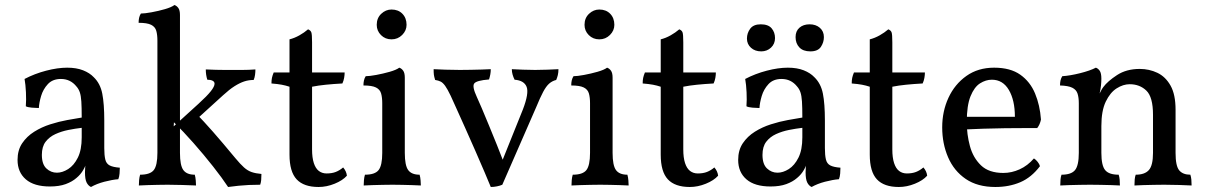

<svg xmlns="http://www.w3.org/2000/svg" viewBox="-20 -737 4810 766"><path d="M343 9Q332 4 325.5 -9Q319 -22 319 -50Q319 -59 320 -71.5Q321 -84 324 -94H326Q323 -78 312.5 -59.5Q302 -41 285 -27Q268 -12 242 -2.5Q216 7 179 7Q116 7 83 -21.5Q50 -50 50 -99Q50 -138 68.5 -165.5Q87 -193 116.5 -211.5Q146 -230 180.5 -241Q215 -252 248 -258Q281 -264 306 -268Q306 -309 304.5 -332Q303 -355 298.5 -368.5Q294 -382 285 -392Q273 -407 257.5 -414.5Q242 -422 223 -422Q190 -422 171 -401.5Q152 -381 144 -354Q136 -327 135 -306Q124 -306 107 -307.5Q90 -309 83 -313Q85 -338 83.5 -369Q82 -400 78 -422Q118 -443 164 -455Q210 -467 248 -467Q285 -467 311.5 -456.5Q338 -446 354 -429Q380 -404 388 -363.5Q396 -323 396 -256V-146Q396 -118 400 -101Q404 -84 417.5 -77Q431 -70 458 -68Q458 -58 457 -45Q456 -32 452 -22Q427 -20 396.5 -12Q366 -4 343 9ZM207 -48Q229 -48 252 -62.5Q275 -77 290.5 -108Q306 -139 306 -189V-227Q280 -224 252.5 -218.5Q225 -213 201 -202Q177 -191 162 -171.5Q147 -152 147 -119Q147 -82 165 -65Q183 -48 207 -48Z M534 3Q534 -7 535 -18.5Q536 -30 539 -40Q579 -40 593.5 -58.5Q608 -77 608 -127V-575Q608 -598 603.5 -614Q599 -630 583 -638Q567 -646 533 -646Q533 -657 535 -666Q537 -675 542 -683Q557 -683 584.5 -688Q612 -693 638 -700.5Q664 -708 676 -717Q685 -714 691.5 -705Q698 -696 698 -677V-127Q698 -77 711.5 -58.5Q725 -40 757 -40Q760 -30 761 -17Q762 -4 762 3Q736 2 707 1Q678 0 649 0Q630 0 609.5 0.5Q589 1 569.5 1.5Q550 2 534 3ZM890 9Q867 -26 830 -73Q793 -120 751.5 -167Q710 -214 674 -249L673 -233L772 -323Q806 -354 821 -373Q836 -392 836 -403Q836 -411 828 -415Q820 -419 807 -419Q804 -429 802.5 -439Q801 -449 801 -460Q822 -459 841 -458.5Q860 -458 876 -458Q892 -458 905 -458Q922 -458 947 -458Q972 -458 999 -460Q999 -450 997.5 -438.5Q996 -427 992 -418Q972 -418 954 -412Q936 -406 915.5 -393Q895 -380 870 -357L760 -257L758 -289Q793 -253 829.5 -211.5Q866 -170 919 -106Q939 -82 953.5 -69Q968 -56 984 -50.5Q1000 -45 1023 -43Q1023 -29 1022 -18.5Q1021 -8 1018 0Q994 0 973 1Q952 2 932 4Q912 6 890 9Z M1251 9Q1192 9 1163.5 -21.5Q1135 -52 1135 -120V-391Q1120 -396 1104 -399Q1088 -402 1063 -404Q1063 -417 1065 -426.5Q1067 -436 1072 -448H1135V-580Q1155 -585 1174.5 -596Q1194 -607 1209 -620Q1219 -616 1222 -608Q1225 -600 1225 -568V-448H1355Q1355 -438 1353 -426.5Q1351 -415 1346 -404Q1310 -402 1280 -399Q1250 -396 1225 -391V-141Q1225 -108 1232 -86.5Q1239 -65 1252 -55Q1265 -45 1283 -45Q1304 -45 1319.5 -51Q1335 -57 1349 -69Q1362 -54 1364 -36Q1347 -17 1315 -4Q1283 9 1251 9Z M1431 3Q1431 -7 1432 -18.5Q1433 -30 1436 -40Q1476 -40 1490.5 -58.5Q1505 -77 1505 -127V-325Q1505 -348 1500.5 -364Q1496 -380 1480 -388Q1464 -396 1430 -396Q1430 -407 1432 -416Q1434 -425 1439 -433Q1454 -433 1481 -438Q1508 -443 1534.5 -450.5Q1561 -458 1573 -467Q1582 -464 1588.5 -455Q1595 -446 1595 -427V-127Q1595 -77 1608.5 -58.5Q1622 -40 1654 -40Q1657 -30 1658 -17Q1659 -4 1659 3Q1642 2 1623 1.5Q1604 1 1584.5 0.5Q1565 0 1546 0Q1527 0 1506.5 0.5Q1486 1 1467 1.5Q1448 2 1431 3ZM1542 -580Q1517 -580 1500 -597Q1483 -614 1483 -638Q1483 -665 1501 -682Q1519 -699 1542 -699Q1569 -699 1585.5 -682Q1602 -665 1602 -638Q1602 -615 1584.5 -597.5Q1567 -580 1542 -580Z M1938 9Q1930 -11 1913.5 -49.5Q1897 -88 1876.5 -135Q1856 -182 1835.5 -227.5Q1815 -273 1799.5 -307.5Q1784 -342 1778 -355Q1765 -382 1756 -394.5Q1747 -407 1738 -411.5Q1729 -416 1716 -418Q1712 -431 1711 -439Q1710 -447 1710 -461Q1731 -460 1757 -459Q1783 -458 1815 -458Q1836 -458 1858.5 -458.5Q1881 -459 1901.5 -459.5Q1922 -460 1938 -461Q1938 -450 1936 -439.5Q1934 -429 1931 -420Q1881 -416 1872 -404Q1863 -392 1882 -351Q1889 -336 1902 -305.5Q1915 -275 1931 -236Q1947 -197 1963 -157.5Q1979 -118 1991 -86H1980Q2006 -151 2027 -203Q2048 -255 2066 -300Q2091 -365 2081 -390.5Q2071 -416 2033 -419Q2028 -429 2025 -439.5Q2022 -450 2022 -461Q2041 -460 2066.5 -459Q2092 -458 2115 -458Q2138 -458 2164 -459Q2190 -460 2208 -461Q2208 -448 2205.5 -437.5Q2203 -427 2199 -418Q2183 -414 2171 -403.5Q2159 -393 2147 -370.5Q2135 -348 2119 -309L1984 0Q1975 4 1962.5 6.5Q1950 9 1938 9Z M2260 3Q2260 -7 2261 -18.5Q2262 -30 2265 -40Q2305 -40 2319.5 -58.5Q2334 -77 2334 -127V-325Q2334 -348 2329.5 -364Q2325 -380 2309 -388Q2293 -396 2259 -396Q2259 -407 2261 -416Q2263 -425 2268 -433Q2283 -433 2310 -438Q2337 -443 2363.5 -450.5Q2390 -458 2402 -467Q2411 -464 2417.5 -455Q2424 -446 2424 -427V-127Q2424 -77 2437.5 -58.5Q2451 -40 2483 -40Q2486 -30 2487 -17Q2488 -4 2488 3Q2471 2 2452 1.5Q2433 1 2413.5 0.5Q2394 0 2375 0Q2356 0 2335.5 0.5Q2315 1 2296 1.5Q2277 2 2260 3ZM2371 -580Q2346 -580 2329 -597Q2312 -614 2312 -638Q2312 -665 2330 -682Q2348 -699 2371 -699Q2398 -699 2414.5 -682Q2431 -665 2431 -638Q2431 -615 2413.5 -597.5Q2396 -580 2371 -580Z M2732 9Q2673 9 2644.5 -21.5Q2616 -52 2616 -120V-391Q2601 -396 2585 -399Q2569 -402 2544 -404Q2544 -417 2546 -426.5Q2548 -436 2553 -448H2616V-580Q2636 -585 2655.5 -596Q2675 -607 2690 -620Q2700 -616 2703 -608Q2706 -600 2706 -568V-448H2836Q2836 -438 2834 -426.5Q2832 -415 2827 -404Q2791 -402 2761 -399Q2731 -396 2706 -391V-141Q2706 -108 2713 -86.5Q2720 -65 2733 -55Q2746 -45 2764 -45Q2785 -45 2800.5 -51Q2816 -57 2830 -69Q2843 -54 2845 -36Q2828 -17 2796 -4Q2764 9 2732 9Z M3218 9Q3207 4 3200.5 -9Q3194 -22 3194 -50Q3194 -59 3195 -71.5Q3196 -84 3199 -94H3201Q3198 -78 3187.5 -59.5Q3177 -41 3160 -27Q3143 -12 3117 -2.5Q3091 7 3054 7Q2991 7 2958 -21.5Q2925 -50 2925 -99Q2925 -138 2943.5 -165.5Q2962 -193 2991.5 -211.5Q3021 -230 3055.5 -241Q3090 -252 3123 -258Q3156 -264 3181 -268Q3181 -309 3179.5 -332Q3178 -355 3173.5 -368.5Q3169 -382 3160 -392Q3148 -407 3132.5 -414.5Q3117 -422 3098 -422Q3065 -422 3046 -401.5Q3027 -381 3019 -354Q3011 -327 3010 -306Q2999 -306 2982 -307.5Q2965 -309 2958 -313Q2960 -338 2958.5 -369Q2957 -400 2953 -422Q2993 -443 3039 -455Q3085 -467 3123 -467Q3160 -467 3186.5 -456.5Q3213 -446 3229 -429Q3255 -404 3263 -363.5Q3271 -323 3271 -256V-146Q3271 -118 3275 -101Q3279 -84 3292.5 -77Q3306 -70 3333 -68Q3333 -58 3332 -45Q3331 -32 3327 -22Q3302 -20 3271.5 -12Q3241 -4 3218 9ZM3082 -48Q3104 -48 3127 -62.5Q3150 -77 3165.5 -108Q3181 -139 3181 -189V-227Q3155 -224 3127.5 -218.5Q3100 -213 3076 -202Q3052 -191 3037 -171.5Q3022 -152 3022 -119Q3022 -82 3040 -65Q3058 -48 3082 -48ZM3213 -532Q3184 -532 3169 -548Q3154 -564 3154 -589Q3154 -613 3169.5 -626.5Q3185 -640 3210 -640Q3235 -640 3251 -626Q3267 -612 3267 -589Q3267 -568 3255 -550Q3243 -532 3213 -532ZM3017 -532Q2992 -532 2976 -546.5Q2960 -561 2960 -583Q2960 -605 2973 -622.5Q2986 -640 3015 -640Q3045 -640 3058.5 -624Q3072 -608 3072 -585Q3072 -562 3056 -547Q3040 -532 3017 -532Z M3566 9Q3507 9 3478.5 -21.5Q3450 -52 3450 -120V-391Q3435 -396 3419 -399Q3403 -402 3378 -404Q3378 -417 3380 -426.5Q3382 -436 3387 -448H3450V-580Q3470 -585 3489.5 -596Q3509 -607 3524 -620Q3534 -616 3537 -608Q3540 -600 3540 -568V-448H3670Q3670 -438 3668 -426.5Q3666 -415 3661 -404Q3625 -402 3595 -399Q3565 -396 3540 -391V-141Q3540 -108 3547 -86.5Q3554 -65 3567 -55Q3580 -45 3598 -45Q3619 -45 3634.5 -51Q3650 -57 3664 -69Q3677 -54 3679 -36Q3662 -17 3630 -4Q3598 9 3566 9Z M3951 9Q3880 9 3833 -23Q3786 -55 3762.5 -109.5Q3739 -164 3739 -229Q3739 -293 3764 -347Q3789 -401 3835.5 -434Q3882 -467 3946 -467Q4011 -467 4050.5 -439Q4090 -411 4109.5 -364Q4129 -317 4133 -260Q4129 -240 4118 -226Q4101 -226 4067 -226Q4033 -226 3990 -225.5Q3947 -225 3902 -223.5Q3857 -222 3817 -220V-271H4029Q4029 -337 4005 -378Q3981 -419 3937 -419Q3913 -419 3890 -404.5Q3867 -390 3852 -353Q3837 -316 3837 -250Q3837 -201 3849.5 -154.5Q3862 -108 3893.5 -77.5Q3925 -47 3983 -47Q4016 -47 4048 -61.5Q4080 -76 4105 -105Q4113 -100 4120 -91Q4127 -82 4129 -74Q4095 -29 4050.5 -10Q4006 9 3951 9Z M4284 -214V-325Q4284 -348 4279 -363.5Q4274 -379 4258 -387Q4242 -395 4209 -396Q4209 -407 4211 -416Q4213 -425 4218 -433Q4249 -435 4289 -445Q4329 -455 4352 -467Q4361 -464 4367.5 -454.5Q4374 -445 4374 -423ZM4670 -127Q4670 -75 4684.5 -57.5Q4699 -40 4729 -40Q4732 -31 4733 -20.5Q4734 -10 4734 3Q4712 2 4684 1Q4656 0 4625 0Q4605 0 4583 0.5Q4561 1 4541 1.5Q4521 2 4506 3Q4506 -10 4507 -21Q4508 -32 4511 -40Q4547 -40 4563.5 -58.5Q4580 -77 4580 -127V-279Q4580 -350 4553.5 -375.5Q4527 -401 4487 -401Q4461 -401 4435 -384.5Q4409 -368 4391.5 -331.5Q4374 -295 4374 -234V-127Q4374 -77 4389 -58.5Q4404 -40 4443 -40Q4446 -31 4447 -20.5Q4448 -10 4448 3Q4434 2 4414 1.5Q4394 1 4371.5 0.5Q4349 0 4329 0Q4309 0 4287 0.5Q4265 1 4245 1.5Q4225 2 4210 3Q4210 -10 4211 -21Q4212 -32 4215 -40Q4254 -40 4269 -58.5Q4284 -77 4284 -127V-325L4374 -423Q4374 -411 4372.5 -396Q4371 -381 4367 -364Q4370 -369 4373 -375.5Q4376 -382 4382 -390Q4399 -413 4436.5 -437.5Q4474 -462 4527 -462Q4565 -462 4597.5 -446.5Q4630 -431 4650 -395.5Q4670 -360 4670 -299Z"/></svg>

Font: Vollkorn
Style: Regular
Weight: 400
Designer: Friedrich Althausen
Foundry: Friedrich Althausen
Version: Version 4.104